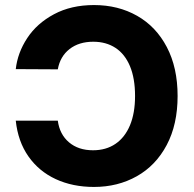

<svg xmlns="http://www.w3.org/2000/svg" viewBox="-20 -737 774 767"><path d="M351.6 -136.7Q403.8 -136.7 441.4 -162.4Q479 -188 499.3 -236.6Q519.5 -285.2 519.5 -353.5Q519.5 -423.8 499.3 -472.4Q479 -521 441.4 -545.7Q403.8 -570.3 352.5 -570.3Q295.4 -570.3 257.8 -541Q220.2 -511.7 210.9 -460L43 -460.9Q50.3 -526.4 88.9 -585Q127.4 -643.6 195.8 -680.2Q264.2 -716.8 355.5 -716.8Q452.1 -716.8 527.8 -673.8Q603.5 -630.9 646.5 -548.8Q689.5 -466.8 689.5 -353.5Q689.5 -239.7 646 -157.7Q602.5 -75.7 526.6 -33Q450.7 9.8 355.5 9.8Q270 9.8 202.6 -21.5Q135.3 -52.7 93.5 -112.3Q51.8 -171.9 43 -254.9H210.9Q218.3 -200.2 255.6 -168.5Q293 -136.7 351.6 -136.7Z"/></svg>

Font: Pretendard Std ExtraBold
Style: Regular
Weight: 800
Designer: Base glyphs from Inter by Rasmus Andersson; Hangeul glyphs from Noto Sans CJK(Source Han Sans) by Jang Soo-young and Kan
Foundry: Kil Hyung-jin
Version: Version 1.309